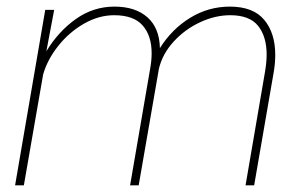

<svg xmlns="http://www.w3.org/2000/svg" viewBox="-20 -558 910 578"><path d="M109.9 -334 51.8 0H25.4L116.2 -528.3H143.1L119.6 -403.8Q156.2 -463.9 208.7 -501Q261.2 -538.1 324.7 -538.1Q387.2 -538.1 423.6 -506.1Q460 -474.1 461.4 -413.1Q497.1 -470.2 552.2 -504.2Q607.4 -538.1 671.9 -538.1Q742.2 -538.1 775.4 -498.3Q808.6 -458.5 808.6 -392.6Q808.6 -368.2 804.2 -341.8L745.1 0H719.2L777.8 -341.8Q782.7 -371.1 782.7 -393.6Q782.7 -447.8 757.1 -480Q731.4 -512.2 673.3 -512.2Q627.9 -512.2 582.3 -491Q536.6 -469.7 502.9 -432.9Q469.2 -396 458.5 -351.6L397.5 0H371.6L432.1 -351.6Q436.5 -376 436.5 -397.5Q436.5 -450.7 409.4 -481.4Q382.3 -512.2 323.7 -512.2Q277.3 -512.2 232.9 -486.8Q188.5 -461.4 155.8 -420.4Q123 -379.4 109.9 -334Z"/></svg>

Font: Mardoto Thin
Style: Italic
Weight: 250
Italic angle: -12°
Designer: Christian Robertson, Vahan Hovhannisyan
Foundry: Google
Version: Version 1.000